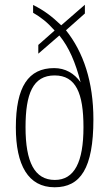

<svg xmlns="http://www.w3.org/2000/svg" viewBox="-20 -782 461 812"><path d="M211 10C320 10 375 -70 375 -277C375 -436 333 -561 259 -654L339 -725V-762L239 -675C199 -713 168 -737 120 -761V-728C153 -709 180 -688 211 -653L142 -592V-555L231 -632C272 -582 299 -518 321 -434C294 -472 256 -494 209 -494C100 -494 47 -415 47 -243C47 -84 99 10 211 10ZM212 -21C126 -21 88 -97 88 -244C88 -385 119 -463 211 -463C301 -463 333 -388 333 -244C333 -97 295 -21 212 -21Z"/></svg>

Font: Noto Serif Lao ExtraCondensed ExtraLight
Style: Regular
Weight: 200
Width: 2
Designer: Monotype Design Team
Foundry: Monotype Imaging Inc.
Version: Version 2.003